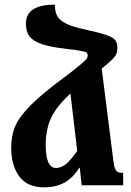

<svg xmlns="http://www.w3.org/2000/svg" viewBox="-20 -794 563 823"><path d="M508 -53V0H330L322 -75H320Q294 -33 257.5 -12Q221 9 169 9Q97 9 62.5 -38Q28 -85 28 -160Q28 -213 45.5 -253.5Q63 -294 111.5 -343Q160 -392 256 -463Q296 -493 320 -513Q344 -533 350 -540.5Q356 -548 356 -556Q356 -564 351.5 -568Q347 -572 329 -575.5Q311 -579 268 -584Q198 -592 160.5 -604.5Q123 -617 107 -637.5Q91 -658 91 -693Q91 -774 215 -774Q215 -745 225 -726Q235 -707 263 -693Q291 -679 343 -668Q407 -654 435.5 -644Q464 -634 473.5 -622.5Q483 -611 483 -591Q483 -574 479 -563.5Q475 -553 461 -539Q447 -525 416 -500L466 -104Q469 -80 474 -69.5Q479 -59 486 -56Q493 -53 508 -53ZM311 -147 282 -393Q222 -338 199 -288.5Q176 -239 176 -172Q176 -74 220 -74Q242 -74 262.5 -90.5Q283 -107 311 -147Z"/></svg>

Font: Noto Serif Armenian Bold Cond
Style: Regular
Weight: 700
Width: 3
Designer: Monotype Design team
Foundry: Monotype Imaging Inc.
Version: Version 1.000